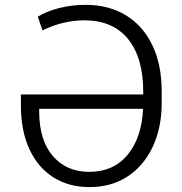

<svg xmlns="http://www.w3.org/2000/svg" viewBox="-20 -757 747 787"><path d="M346.6 9.9Q262.1 9.9 198.9 -30Q135.7 -70 100.7 -145.1Q65.7 -220.2 65.7 -325.3V-369.7H567.1V-381.7Q567.1 -520.2 505 -596.9Q442.8 -673.7 325.6 -673.7Q284.1 -673.7 241.5 -663.9Q198.9 -654.1 154.1 -632.5L134.9 -688.6Q171.9 -711.3 223.7 -724.3Q275.6 -737.2 329.5 -737.2Q426.1 -737.2 496.3 -694.2Q566.4 -651.3 604.6 -571.6Q642.8 -491.8 642.8 -381.7V-335.6Q642.8 -234.4 606.5 -156.4Q570.3 -78.5 503.9 -34.3Q437.5 9.9 346.6 9.9ZM566.4 -311.1H140.6V-300.1Q140.6 -182.5 196.6 -117.5Q252.5 -52.6 345.5 -52.6Q445.7 -52.6 503.4 -122.9Q561.1 -193.2 566.4 -311.1Z"/></svg>

Font: Inter Zeller Light
Style: Regular
Weight: 300
Designer: Rasmus Andersson; Joe Bland
Foundry: zeller
Version: Version 3.015;git-dec3a8cb1